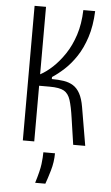

<svg xmlns="http://www.w3.org/2000/svg" viewBox="-58 -699 542 938"><g transform="rotate(5 212.5 -229.5)"><path d="M73 0V-660H129V-329Q159 -345 189.5 -373.5Q220 -402 247.5 -443Q275 -484 292.5 -538Q310 -592 312 -660H370Q367 -587 349 -531.5Q331 -476 304 -435.5Q277 -395 246.5 -367Q216 -339 188 -321V-311Q220 -311 246.5 -307Q273 -303 293 -290.5Q313 -278 326.5 -253.5Q340 -229 347 -188L379 0H320L301 -129Q293 -185 283 -216.5Q273 -248 251 -260.5Q229 -273 181 -273H129V0ZM151 201Q170 140 174 107Q178 74 178 49H235Q235 92 222.5 134.5Q210 177 201 201Z"/></g></svg>

Font: Bricolage Grotesque Condensed ExtraLight
Style: Regular
Weight: 250
Width: 3
Designer: Mathieu Triay
Foundry: Atelier Triay
Version: Version 1.000;gftools[0.9.30]